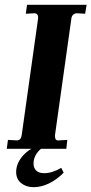

<svg xmlns="http://www.w3.org/2000/svg" viewBox="-20 -617 379 796"><path d="M47 96Q47 64 70 34.5Q93 5 136 -14H172Q147 -2 133 18Q119 38 119 61Q119 79 130 90Q141 101 163 101Q196 101 234 79L244 99Q215 128 183 143.5Q151 159 119 159Q89 159 68 142.5Q47 126 47 96ZM70 -57 138 -541V-546Q138 -553 134 -557.5Q130 -562 123 -562L87 -560L92 -597H339L333 -560L299 -562Q290 -562 283.5 -556Q277 -550 276 -541L208 -57V-52Q208 -33 224 -35L259 -37L255 0H8L13 -37L50 -35Q67 -35 70 -57Z"/></svg>

Font: Unna
Style: Bold Italic
Weight: 700
Italic angle: -8.05°
Designer: Jorge de Buen Unna
Foundry: Omnibus-Type
Version: Version 2.008